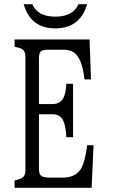

<svg xmlns="http://www.w3.org/2000/svg" viewBox="-20 -899 540 919"><path d="M356 -878.9H397Q363.3 -763.2 244.6 -763.2Q126.5 -763.2 93.3 -878.9H134.3Q160.2 -819.3 245.1 -819.3Q328.6 -819.3 356 -878.9ZM49.8 -674.8V-710H408.7L415.5 -519H384.8Q375.5 -596.2 351.1 -630.4Q330.1 -661.1 283.7 -661.1H208.5Q183.6 -661.1 174.3 -651.9Q166.5 -644 166.5 -619.1V-400.9H231.4Q270.5 -400.9 285.2 -433.6Q295.9 -457 297.4 -498H329.6V-242.2H297.4Q295.4 -297.9 280.8 -325.2Q265.6 -352.1 231.4 -352.1H166.5V-90.8Q166.5 -66.9 176.8 -58.1Q186.5 -48.8 215.3 -48.8H278.3Q338.4 -48.8 364.7 -86.9Q386.7 -119.1 397.5 -204.1H427.7L418.5 0H49.8V-35.2Q81.1 -42 90.3 -50.8Q101.6 -61 101.6 -84V-626Q101.6 -651.4 90.3 -661.1Q80.1 -669.9 49.8 -674.8Z"/></svg>

Font: BIZ UDMincho
Style: Regular
Weight: 400
Monospace: yes
Designer: TypeBank Co., Ltd.
Foundry: Morisawa Inc.
Version: Version 1.06